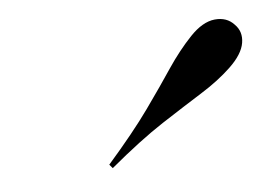

<svg xmlns="http://www.w3.org/2000/svg" viewBox="-29 -699 346 247"><g transform="rotate(-5 144.0 -575.5)"><path d="M108.1 -485.5 104 -490.3Q137.9 -529 158.1 -557.3Q178.2 -585.5 192.7 -607.3Q207.3 -629 223.4 -646Q239.5 -662.9 255.2 -664.5Q271 -666.1 280.6 -655.6Q290.3 -646 287.9 -631.5Q285.5 -616.9 268.5 -600.8Q252.4 -585.5 229.8 -571.4Q207.3 -557.3 177.4 -537.9Q147.6 -518.5 108.1 -485.5Z"/></g></svg>

Font: Playfair 144pt
Style: Italic
Weight: 400
Italic angle: -15.6°
Designer: Claus Eggers Sørensen
Foundry: Claus Eggers Sørensen
Version: Version 2.001;gftools[0.9.30]